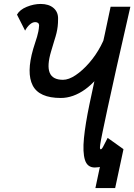

<svg xmlns="http://www.w3.org/2000/svg" viewBox="-20 -834 680 972"><path d="M463 118 488 0 605 -78 563 118ZM469 -435Q441 -403 411 -381.5Q381 -360 350 -349Q319 -338 288 -338Q178 -338 145.5 -401.5Q113 -465 148 -586Q154 -607 159 -621Q164 -635 167.5 -647.5Q171 -660 174 -674Q177 -688 178 -707Q177 -715 171.5 -718.5Q166 -722 158 -722Q145 -722 131.5 -710.5Q118 -699 107 -679L66 -760Q80 -785 115.5 -799.5Q151 -814 186 -814Q227 -814 251 -793.5Q275 -773 274 -738Q274 -717 272 -700Q270 -683 266 -666.5Q262 -650 255 -628.5Q248 -607 239 -575Q217 -502 231.5 -466Q246 -430 299 -430Q328 -430 363 -453.5Q398 -477 431.5 -515.5Q465 -554 490 -601Q515 -648 525 -695ZM460 14Q422 14 410 -24.5Q398 -63 405 -134.5Q412 -206 433 -306.5Q454 -407 482 -531.5Q510 -656 540 -800H640Q598 -617 570 -492Q542 -367 525 -287.5Q508 -208 499 -164.5Q490 -121 487.5 -103Q485 -85 486.5 -81.5Q488 -78 490 -78Q496 -78 505.5 -98Q515 -118 525 -136L605 -79Q574 -33 536 -9.5Q498 14 460 14Z"/></svg>

Font: Victor Mono Thin
Style: Italic
Weight: 100
Italic angle: -12°
Monospace: yes
Designer: Rune Bjørnerås
Version: Version 1.561;gftools[0.9.30]